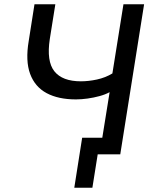

<svg xmlns="http://www.w3.org/2000/svg" viewBox="-20 -725 729 902"><path d="M414 157H329L366 -78H508L495 0H439ZM448 0 495 -292Q475 -281 447.5 -273.5Q420 -266 391 -262Q362 -258 337 -258Q254 -258 199 -287.5Q144 -317 121.5 -378Q99 -439 115 -533L142 -705H240L214 -542Q198 -437 235.5 -390Q273 -343 360 -343Q396 -343 435.5 -351.5Q475 -360 508 -380L560 -705H657L545 0Z"/></svg>

Font: Nunito Sans 7pt SemiCondensed Medium
Style: Italic
Weight: 500
Width: 4
Italic angle: -9°
Designer: Vernon Adams
Foundry: Vernon Adams
Version: Version 3.101;gftools[0.9.27]